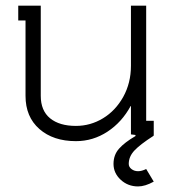

<svg xmlns="http://www.w3.org/2000/svg" viewBox="-20 -484 611 683"><path d="M445.8 -5.9V-106.9H444.8Q413.6 -49.3 362.3 -15.6Q311 18.1 250 18.1Q169.4 18.1 120.1 -25.1Q70.8 -68.4 70.8 -143.1V-411.1H44.9V-463.9H125V-143.1Q125 -90.3 158.2 -63.2Q191.4 -36.1 250 -36.1Q301.8 -36.1 346.4 -63.2Q391.1 -90.3 418.5 -139.6Q445.8 -189 445.8 -250V-463.9H500V-54.2H526.9V-2L524.9 0Q478.5 29.8 458.3 51.3Q438 72.8 438 99.1Q438 109.9 447.8 117.4Q457.5 125 471.2 125Q484.4 125 500 117.2L526.9 162.1Q496.1 179.2 471.2 179.2Q435.1 179.2 409.4 155.5Q383.8 131.8 383.8 99.1Q383.8 66.9 403.6 44.7Q423.3 22.5 461.9 0V-3.9Z"/></svg>

Font: Rawengulk
Style: Demibold
Weight: 600
Version: Version 0.92